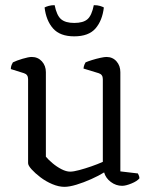

<svg xmlns="http://www.w3.org/2000/svg" viewBox="-20 -721 585 745"><path d="M230 4Q208 4 183 -6.5Q158 -17 137 -33Q116 -49 102.5 -64Q89 -79 89 -88V-414Q89 -432 73 -437L22 -453Q22 -462 25 -469Q28 -476 30 -479Q44 -486 67.5 -493Q91 -500 103 -500Q127 -500 142.5 -483Q158 -466 158 -441V-113Q167 -102 183.5 -88Q200 -74 218.5 -64.5Q237 -55 252 -55Q265 -55 287.5 -61Q310 -67 334.5 -75.5Q359 -84 379 -93V-414Q379 -432 363 -437L304 -455Q305 -464 307.5 -470Q310 -476 312 -479Q321 -483 337 -488Q353 -493 369 -496.5Q385 -500 393 -500Q417 -500 432 -483Q447 -466 447 -441V-56L515 -48Q516 -46 518.5 -40.5Q521 -35 521 -29Q512 -18 490 -9Q468 0 454 0Q430 0 410 -15Q390 -30 384 -52Q363 -39 334 -26Q305 -13 277 -4.5Q249 4 230 4ZM268 -580Q213 -580 186 -610.5Q159 -641 153 -692Q158 -695 168.5 -698Q179 -701 192 -701Q200 -661 217 -646.5Q234 -632 268 -632Q303 -632 319.5 -646.5Q336 -661 344 -701Q358 -701 368 -698Q378 -695 383 -692Q377 -641 350.5 -610.5Q324 -580 268 -580Z"/></svg>

Font: Texturina 72pt Light
Style: Regular
Weight: 300
Designer: Guillermo Torres Carreño
Foundry: Omnibus-Type
Version: Version 1.002; ttfautohint (v1.8.3)